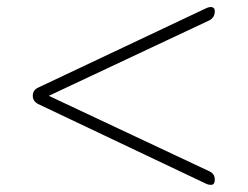

<svg xmlns="http://www.w3.org/2000/svg" viewBox="-20 -508 695 539"><path d="M87 -216Q72 -224 72 -239Q72 -255 87 -262L559 -485Q570 -490 576.5 -487.5Q583 -485 583 -477Q583 -459 568 -451L117 -239L568 -27Q583 -20 583 -4Q583 9 575.5 10.5Q568 12 559 8Z"/></svg>

Font: Zen Maru Gothic Light
Style: Regular
Weight: 300
Designer: Yoshimichi Ohira
Foundry: Positype
Version: Version 1.001